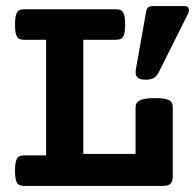

<svg xmlns="http://www.w3.org/2000/svg" viewBox="-20 -610 640 630"><path d="M501.1 -373.2Q494.2 -359.8 484.7 -354.2Q475.2 -348.5 458.3 -348.5Q438.1 -348.5 430.4 -356.4Q422.7 -364.3 426 -383.3L459.9 -574Q463.1 -590.2 480.9 -590.2H585.5Q595.6 -590.2 598.8 -582.7Q602 -575.3 596.8 -564.8ZM131.3 -479.5H60.1Q51.8 -479.5 45.9 -481.4Q40 -483.4 36.4 -488.8Q32.7 -494.1 31 -503.9Q29.3 -513.7 29.3 -529.3Q29.3 -544.9 31 -554.7Q32.7 -564.5 36.4 -570.1Q40 -575.7 45.9 -577.6Q51.8 -579.6 60.1 -579.6H359.9Q368.2 -579.6 374 -577.6Q379.9 -575.7 383.5 -570.1Q387.2 -564.5 388.9 -554.7Q390.6 -544.9 390.6 -529.3Q390.6 -513.7 388.9 -503.9Q387.2 -494.1 383.5 -488.8Q379.9 -483.4 374 -481.4Q368.2 -479.5 359.9 -479.5H253.4V-105H424.8V-257.3Q424.8 -273.9 439.5 -281Q454.1 -288.1 489.3 -288.1Q506.8 -288.1 517.8 -286.4Q528.8 -284.7 535.4 -281Q542 -277.3 544.4 -271.5Q546.9 -265.6 546.9 -257.3V-31.7Q546.9 -14.6 539.6 -7.3Q532.2 0 515.1 0H60.1Q51.8 0 45.9 -2Q40 -3.9 36.4 -9.3Q32.7 -14.6 31 -24.4Q29.3 -34.2 29.3 -49.8Q29.3 -65.4 31 -75.2Q32.7 -85 36.4 -90.6Q40 -96.2 45.9 -98.1Q51.8 -100.1 60.1 -100.1H131.3Z"/></svg>

Font: Courier Prime
Style: Bold
Weight: 700
Monospace: yes
Designer: Alan Dague-Greene
Foundry: Quote-Unquote Apps
Version: Version 1.202